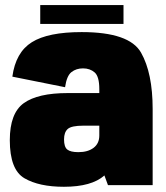

<svg xmlns="http://www.w3.org/2000/svg" viewBox="-20 -727 652 754"><path d="M404 0 390 -38Q340 6.5 231 6.5Q133.5 6.5 76 -27Q18.5 -60.5 18.5 -176.5Q18.5 -282.5 73.5 -322Q128.5 -361.5 246 -361.5H370V-377Q370 -426.5 351.8 -442.5Q333.5 -458.5 306 -458.5Q279.5 -458.5 260.8 -444Q242 -429.5 235.5 -384.5L28.5 -426Q41.5 -521.5 105 -561.2Q168.5 -601 300.5 -601Q488 -601 533.8 -520.5Q579.5 -440 579.5 -299V0ZM370 -195V-233.5H307.5Q260.5 -233.5 246 -220.5Q231.5 -207.5 231.5 -179.5Q231.5 -150 244.2 -139.8Q257 -129.5 288 -129.5Q325 -129.5 347.5 -146.5Q370 -163.5 370 -195ZM138 -633V-707H465V-633Z"/></svg>

Font: Anybody Black
Style: Regular
Weight: 900
Designer: Tyler Finck
Foundry: Etcetera Type Company
Version: Version 1.010; ttfautohint (v1.8.3) -l 8 -r 50 -G 200 -x 14 